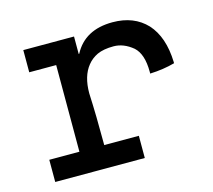

<svg xmlns="http://www.w3.org/2000/svg" viewBox="-80 -606 780 702"><g transform="rotate(-15 310.0 -255.0)"><path d="M59 -496H251V-430H253Q295 -510 400 -510Q481 -510 529 -459Q576 -407 579 -312V-309V-307Q536 -295 485 -293V-300Q485 -367 454 -395Q419 -424 381 -424Q343 -424 319 -413Q296 -402 281 -383Q251 -346 251 -281Q255 -196 255 -84H386V0H47V-84H161V-412H59Z"/></g></svg>

Font: Rilu
Style: Bold
Weight: 500
Designer: Alí Sinisterra
Foundry: Alí Sinisterra
Version: ""